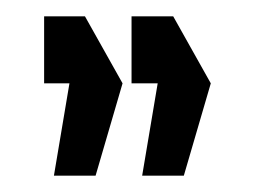

<svg xmlns="http://www.w3.org/2000/svg" viewBox="-20 -746 312 235"><path d="M34 -644V-726H84L130 -644ZM46 -531 65 -644H130L97 -531H47ZM141 -644V-726H192L238 -644ZM154 -531 173 -644H238L205 -531H154Z"/></svg>

Font: Foldit
Style: Regular
Weight: 400
Version: Version 1.003